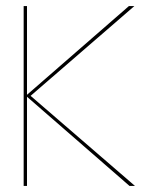

<svg xmlns="http://www.w3.org/2000/svg" viewBox="-20 -613 508 633"><path d="M58 0H69V-593H58ZM65 -297 78 -294.5 423 -593H405ZM407 0H425L78 -299.5L65 -297.5Z"/></svg>

Font: Anybody Thin
Style: Regular
Weight: 100
Designer: Tyler Finck
Foundry: Etcetera Type Company
Version: Version 1.114;gftools[0.9.25]